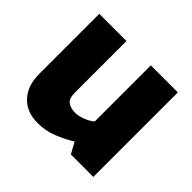

<svg xmlns="http://www.w3.org/2000/svg" viewBox="-133 -698 864 864"><g transform="rotate(45 299.0 -266.0)"><path d="M200 6Q129 6 88.5 -37.5Q48 -81 48 -156V-538H221V-210Q221 -172 239 -159Q257 -146 286 -146Q306 -146 332.5 -156Q359 -166 376 -181V-538H548V0H405L376 -53Q341 -31 295.5 -12.5Q250 6 200 6Z"/></g></svg>

Font: Exo Thin ExtraBold
Style: Regular
Weight: 800
Version: Version 2.000